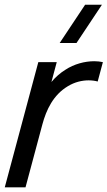

<svg xmlns="http://www.w3.org/2000/svg" viewBox="-56 -808 463 828"><path d="M383.5 -787.5H311L201.3 -622.5H273.8ZM225.8 -507C204.4 -494 183.4 -475.5 165.8 -454.5L188.7 -540H109.2L-35.5 0H54L126.6 -271C143.8 -335 173.8 -398.5 236.3 -436C266.2 -454.3 297.9 -461.5 326.1 -461.5C340.3 -461.5 353.6 -459.7 365.3 -456.5L387.7 -540C376.3 -542.6 363.6 -544 350.2 -544C310.2 -544 263.6 -532.1 225.8 -507Z"/></svg>

Font: Manrope
Style: MediumItalic
Weight: 500
Italic angle: -15°
Designer: Mikhail Sharanda
Foundry: Mikhail Sharanda
Version: Version 4.502;hotconv 1.0.109;makeotfexe 2.5.65596